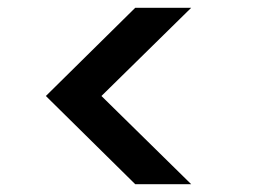

<svg xmlns="http://www.w3.org/2000/svg" viewBox="-20 -608 652 494"><path d="M472 -134H328L98 -361L328 -588H472L241 -361Z"/></svg>

Font: Poppins Medium
Style: Regular
Weight: 500
Designer: Ninad Kale (Devanagari), Jonny Pinhorn (Latin)
Version: Version 5.002